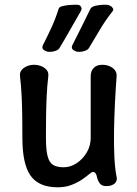

<svg xmlns="http://www.w3.org/2000/svg" viewBox="-20 -785 581 815"><path d="M475 -34Q479 -18 467 -6.5Q455 5 431 5Q413 5 404.5 -5.5Q396 -16 392 -32Q390 -43 386 -49Q382 -55 375 -55Q369 -55 357.5 -45Q346 -35 327.5 -22.5Q309 -10 283.5 0Q258 10 225 10Q145 10 110 -39Q75 -88 75 -200Q75 -242 74.5 -286Q74 -330 72 -374.5Q70 -419 65 -461Q63 -477 71.5 -487.5Q80 -498 94.5 -504Q109 -510 124 -510Q141 -510 155.5 -504Q170 -498 178.5 -487.5Q187 -477 185 -461Q180 -419 178 -374.5Q176 -330 175.5 -286Q175 -242 175 -200Q175 -150 182 -122.5Q189 -95 205.5 -85Q222 -75 250 -75Q279 -75 305 -92Q331 -109 348 -137.5Q365 -166 365 -200Q365 -242 365 -286Q365 -330 365 -374.5Q365 -419 365 -461Q365 -484 378 -497Q391 -510 414 -510Q431 -510 445 -504Q459 -498 467.5 -487.5Q476 -477 475 -461Q471 -409 468 -349Q465 -289 464 -229.5Q463 -170 465.5 -119Q468 -68 475 -34ZM233 -582Q229 -574 216.5 -569.5Q204 -565 194 -565H190Q177 -565 166.5 -572.5Q156 -580 162 -593Q182 -632 199.5 -670.5Q217 -709 229 -748Q231 -755 243.5 -758.5Q256 -762 271.5 -763.5Q287 -765 298 -765H305Q315 -765 320 -761Q325 -757 326 -750.5Q327 -744 322 -736Q300 -698 278 -659Q256 -620 233 -582ZM358 -582Q354 -574 341.5 -569.5Q329 -565 319 -565H315Q302 -565 291.5 -572.5Q281 -580 287 -593Q307 -632 326 -670.5Q345 -709 364 -748Q369 -757 387.5 -761Q406 -765 423 -765H430Q440 -765 448 -760.5Q456 -756 459.5 -749.5Q463 -743 457 -736Q427 -698 404 -659Q381 -620 358 -582Z"/></svg>

Font: Winky Sans
Style: Regular
Weight: 400
Designer: Simon Atzbach
Foundry: typofactur
Version: Version 1.205